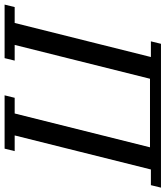

<svg xmlns="http://www.w3.org/2000/svg" viewBox="18 -778 738 857"><g transform="rotate(90 387.5 -349.0)"><path d="M-10 -45H61L213 -653H143L154 -698H796L785 -653H715L563 -45H633L622 0H384L395 -45H465L616 -649H310L159 -45H229L218 0H-21Z"/></g></svg>

Font: IBM Plex Serif Text
Style: Italic
Weight: 450
Italic angle: -14°
Designer: Mike Abbink, Paul van der Laan, Pieter van Rosmalen
Foundry: Bold Monday
Version: Version 3.001